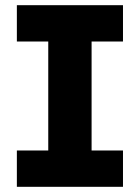

<svg xmlns="http://www.w3.org/2000/svg" viewBox="-20 -720 539 740"><path d="M45 0V-140H166V-560H45V-700H454V-560H333V-140H454V0Z"/></svg>

Font: MuseoModerno Thin
Style: Bold
Weight: 700
Version: Version 1.003